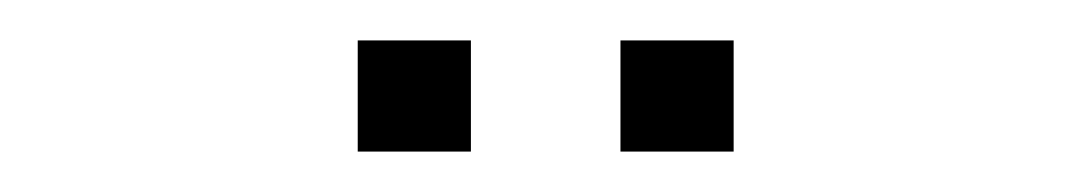

<svg xmlns="http://www.w3.org/2000/svg" viewBox="-20 -698 540 95"><path d="M287 -623V-678H343V-623ZM157 -623V-678H213V-623Z"/></svg>

Font: Nunito Sans 12pt ExtraLight Condensed
Style: Regular
Weight: 200
Width: 3
Version: Version 3.101;gftools[0.9.27]